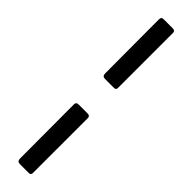

<svg xmlns="http://www.w3.org/2000/svg" viewBox="-349 -817 952 952"><g transform="rotate(45 127.5 -341.0)"><path d="M98 -432Q80 -432 80 -453L79 -829Q79 -839 83 -843Q87 -847 96 -847H159Q176 -847 176 -832V-445Q176 -432 161 -432ZM98 165Q80 165 80 144L79 -233Q79 -242 83 -246Q87 -250 96 -250H159Q176 -250 176 -235V151Q176 165 161 165Z"/></g></svg>

Font: Libre Franklin Thin SemiBold
Style: Regular
Weight: 600
Version: Version 3.000